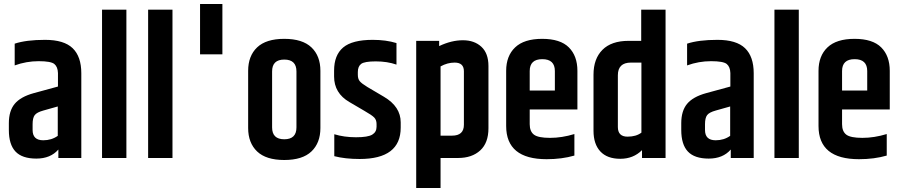

<svg xmlns="http://www.w3.org/2000/svg" viewBox="-20 -785 4477 954"><path d="M142 -168V-139Q142 -88 195 -88Q236 -88 267 -110V-256L196 -236Q163 -227 152.5 -213Q142 -199 142 -168ZM53 -568Q110 -587 204 -587Q298 -587 341 -545.5Q384 -504 384 -421V0H270V-42Q231 3 160.5 3Q90 3 57 -32Q24 -67 24 -139V-173Q24 -234 53 -269Q82 -304 147 -322L268 -355V-422Q267 -453 250 -467Q233 -481 172 -481Q111 -481 53 -460Z M487 -737H608V0H487Z M716 -737H837V0H716Z M974 -765H1085V-515H974Z M1453 -430Q1453 -489 1392.5 -489Q1332 -489 1332 -430V-152Q1332 -93 1392.5 -93Q1453 -93 1453 -152ZM1213 -433Q1213 -507 1257.5 -549.5Q1302 -592 1392.5 -592Q1483 -592 1527.5 -549.5Q1572 -507 1572 -433V-149Q1572 -75 1527.5 -32.5Q1483 10 1392.5 10Q1302 10 1257.5 -32.5Q1213 -75 1213 -149Z M1640 -434Q1640 -511 1685 -549Q1730 -587 1832 -587Q1898 -587 1950 -571V-464Q1904 -480 1847.5 -480Q1791 -480 1774.5 -467.5Q1758 -455 1758 -427V-413Q1758 -393 1767.5 -381.5Q1777 -370 1805 -353L1888 -304Q1971 -255 1971 -177V-151Q1971 5 1767 5Q1695 5 1641 -9V-118Q1690 -103 1749 -103Q1808 -103 1829.5 -116Q1851 -129 1851 -155V-169Q1851 -189 1839.5 -201Q1828 -213 1791 -234L1716 -278Q1640 -322 1640 -405Z M2285 -431Q2285 -474 2239 -474Q2203 -474 2169 -455V-111H2226Q2285 -111 2285 -165ZM2162 -556Q2223 -585 2280 -585Q2337 -585 2372 -552.5Q2407 -520 2407 -457V-148Q2407 -75 2366 -37.5Q2325 0 2256 0H2169V149H2048V-582H2162Z M2495 -159V-433Q2495 -507 2539.5 -549.5Q2584 -592 2674 -592Q2764 -592 2806.5 -549.5Q2849 -507 2849 -433V-241H2612V-168Q2612 -132 2633 -116Q2654 -100 2713 -100Q2772 -100 2834 -119V-12Q2772 6 2696 6Q2495 6 2495 -159ZM2612 -335H2737V-432Q2737 -491 2674.5 -491Q2612 -491 2612 -432Z M3167 -474H3115Q3050 -474 3050 -411V-154Q3050 -106 3098 -106Q3141 -106 3167 -126ZM3166 -737H3287V0H3170V-39Q3127 4 3062 4Q2997 4 2963 -32.5Q2929 -69 2929 -135V-414Q2929 -493 2973.5 -537.5Q3018 -582 3103 -582H3166Z M3483 -168V-139Q3483 -88 3536 -88Q3577 -88 3608 -110V-256L3537 -236Q3504 -227 3493.5 -213Q3483 -199 3483 -168ZM3394 -568Q3451 -587 3545 -587Q3639 -587 3682 -545.5Q3725 -504 3725 -421V0H3611V-42Q3572 3 3501.5 3Q3431 3 3398 -32Q3365 -67 3365 -139V-173Q3365 -234 3394 -269Q3423 -304 3488 -322L3609 -355V-422Q3608 -453 3591 -467Q3574 -481 3513 -481Q3452 -481 3394 -460Z M3828 -737H3949V0H3828Z M4047 -159V-433Q4047 -507 4091.5 -549.5Q4136 -592 4226 -592Q4316 -592 4358.5 -549.5Q4401 -507 4401 -433V-241H4164V-168Q4164 -132 4185 -116Q4206 -100 4265 -100Q4324 -100 4386 -119V-12Q4324 6 4248 6Q4047 6 4047 -159ZM4164 -335H4289V-432Q4289 -491 4226.5 -491Q4164 -491 4164 -432Z"/></svg>

Font: Khand SemiBold
Style: Regular
Weight: 600
Designer: Devanagari: Sanchit Sawaria, Jyotish Sonowal; Latin: Satya Rajpurohit
Foundry: Indian Type Foundry
Version: Version 1.101;PS 1.0;hotconv 1.0.78;makeotf.lib2.5.61930; tt